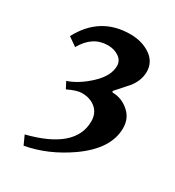

<svg xmlns="http://www.w3.org/2000/svg" viewBox="-190 -863 934 1024"><g transform="rotate(30 276.5 -351.0)"><path d="M311 -751Q383 -751 434.5 -716Q486 -681 486 -620Q486 -569 450 -521L379 -441L383 -434Q440 -434 485 -394Q527 -357 527 -297Q527 -170 377 -64Q251 24 114 49L89 -6Q362 -75 362 -244Q362 -293 329 -321.5Q296 -350 244 -350Q213 -350 159 -324L138 -364Q204 -386 268.5 -446.5Q333 -507 333 -568Q333 -601 304.5 -620.5Q276 -640 237 -640Q143 -640 89 -544L36 -581Q126 -751 311 -751Z"/></g></svg>

Font: Ponomar Unicode TT
Style: Regular
Weight: 400
Designer: Vladislav V. Dorosh, Yuri A.W. Shardt, Nikita Simmons, Aleksandr Andreev
Foundry: Ponomar Project
Version: 1.1